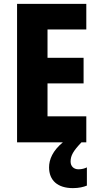

<svg xmlns="http://www.w3.org/2000/svg" viewBox="-20 -734 509 990"><path d="M344 99C344 68 358 44 400 0H425V-134H225V-304H411V-436H225V-582H425V-714H68V0H304C252 43 233 88 233 129C233 196 277 236 356 236C387 236 411 230 428 223V129C418 134 403 139 385 139C360 139 344 123 344 99Z"/></svg>

Font: Noto Sans Lao Looped Condensed ExtraBold
Style: Regular
Weight: 800
Width: 3
Designer: Mark Frömberg, Ben Mitchell
Foundry: The Fontpad Ltd
Version: Version 1.002